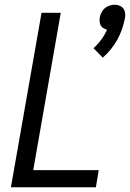

<svg xmlns="http://www.w3.org/2000/svg" viewBox="-20 -789 548 809"><path d="M413 -546 374 -586Q411 -619 431 -664Q424 -666 418 -669Q406 -675 402 -688Q398 -701 400.5 -715.5Q403 -730 411.5 -743Q420 -756 434.5 -762.5Q449 -769 463 -769Q477 -769 489 -762.5Q501 -756 505 -743Q509 -730 507 -715Q488 -612 413 -546ZM26 0 155 -735H236L120 -72H396L384 0Z"/></svg>

Font: Iosevka SS08
Style: Italic
Weight: 400
Italic angle: -10°
Monospace: yes
Designer: Belleve Invis
Foundry: Belleve Invis
Version: 2.1.0; ttfautohint (v1.8.2)